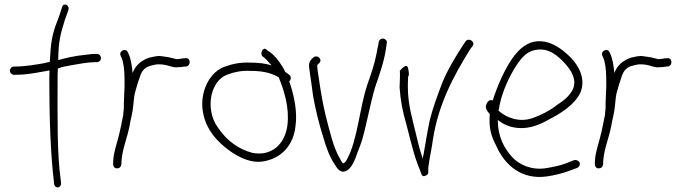

<svg xmlns="http://www.w3.org/2000/svg" viewBox="-20 -740 2977 837"><path d="M23 -432C23 -422 32 -414 41 -414H49C103 -414 154 -426 196 -433C195 -416 195 -399 195 -380C195 -235 200 -71 215 52L216 62C220 86 249 79 246 57L245 47C228 -74 231 -237 231 -380C231 -401 231 -422 232 -441C250 -449 272 -452 293 -456C321 -461 365 -469 393 -469H402C412 -469 420 -476 420 -486C420 -497 413 -505 402 -505H393C387 -505 373 -504 352 -501C308 -497 265 -487 234 -478C234 -556 244 -594 263 -654L278 -696C285 -719 257 -730 251 -710L237 -667C214 -609 203 -576 199 -499C198 -490 198 -480 197 -470C189 -469 182 -467 175 -465C141 -459 90 -450 48 -450H41C31 -450 23 -441 23 -432Z M473 -25C473 -15 479 -6 489 -6C501 -6 507 -12 509 -23L510 -42C514 -91 534 -138 544 -187C549 -219 559 -251 561 -281C563 -303 565 -327 571 -345L579 -373L589 -403C598 -433 613 -448 639 -454L651 -457C665 -461 683 -460 700 -457C718 -454 735 -444 755 -447C764 -447 778 -448 785 -450H792C814 -454 811 -491 788 -486H782C772 -484 764 -484 754 -482C750 -482 746 -483 742 -484L726 -488C719 -490 712 -491 705 -492L684 -495C666 -498 647 -492 632 -489L616 -483C588 -469 571 -453 558 -422C555 -457 550 -487 538 -511C529 -534 496 -517 506 -497C509 -488 512 -485 515 -473C522 -446 523 -413 523 -379C523 -365 523 -352 522 -341C522 -322 520 -308 520 -292V-274C520 -266 519 -257 518 -249C517 -247 517 -245 518 -243C511 -209 505 -174 496 -141C488 -109 476 -76 474 -45Z M871 -348C848 -273 871 -202 906 -155C933 -118 977 -82 1014 -62C1046 -44 1091 -27 1136 -38C1208 -53 1259 -107 1268 -189C1277 -249 1263 -314 1249 -361L1241 -385C1249 -393 1251 -406 1241 -414L1223 -427C1220 -435 1216 -442 1212 -448C1197 -474 1172 -505 1150 -517L1141 -524C1127 -538 1111 -507 1125 -494L1134 -487C1141 -482 1153 -466 1164 -455C1135 -464 1105 -467 1071 -467C1030 -469 994 -462 959 -449C917 -435 885 -393 871 -348ZM908 -226C881 -306 911 -394 972 -415C1000 -426 1035 -433 1070 -431C1118 -431 1158 -425 1195 -403L1199 -393C1220 -339 1242 -269 1233 -194C1222 -108 1160 -57 1079 -74C1022 -89 970 -126 935 -177C924 -192 914 -208 908 -226Z M1328 -442C1334 -406 1339 -363 1345 -321C1355 -265 1371 -198 1388 -146C1401 -100 1417 -56 1438 -25C1451 -4 1465 19 1493 3C1514 -9 1529 -46 1539 -77C1546 -95 1554 -114 1560 -135C1580 -206 1594 -288 1615 -359C1634 -414 1657 -478 1664 -538L1666 -551C1667 -556 1667 -560 1664 -564C1654 -577 1634 -573 1631 -557L1629 -544C1627 -535 1624 -522 1621 -504C1613 -461 1596 -413 1581 -370C1546 -264 1539 -132 1494 -48C1489 -39 1483 -28 1475 -28C1472 -31 1468 -36 1464 -45C1433 -94 1416 -174 1398 -243C1386 -295 1377 -348 1370 -398C1366 -423 1363 -439 1363 -457C1368 -462 1377 -467 1377 -476C1377 -485 1369 -494 1359 -494C1354 -494 1350 -493 1347 -490C1333 -479 1324 -468 1328 -442Z M1722 -359C1726 -300 1736 -250 1751 -200C1769 -131 1786 -55 1811 2C1817 16 1817 34 1835 26C1854 18 1844 9 1848 -16C1853 -56 1861 -85 1867 -130C1891 -287 1958 -410 2030 -526L2040 -539C2054 -557 2024 -578 2010 -560L2001 -547C1968 -497 1929 -433 1906 -374C1888 -326 1867 -270 1854 -218C1844 -174 1835 -114 1827 -70C1825 -63 1824 -55 1823 -48L1809 -93C1804 -110 1800 -129 1795 -149C1780 -214 1758 -281 1758 -360C1758 -373 1758 -386 1759 -398V-405C1766 -414 1761 -430 1759 -443C1753 -467 1729 -438 1723 -432C1725 -410 1722 -383 1722 -359Z M2101 -287C2092 -270 2105 -253 2115 -243V-240C2111 -183 2120 -149 2142 -107C2180 -19 2255 45 2365 29C2398 24 2431 16 2458 6L2496 -8C2501 -10 2504 -14 2506 -18C2514 -34 2496 -45 2483 -42L2445 -27C2421 -18 2391 -12 2361 -7C2299 3 2245 -20 2212 -56C2178 -93 2150 -145 2150 -217C2174 -198 2202 -185 2240 -182C2290 -178 2336 -198 2371 -218C2423 -245 2485 -282 2511 -338C2534 -397 2503 -452 2471 -486C2442 -516 2406 -544 2368 -555C2293 -576 2245 -532 2209 -479C2179 -434 2148 -366 2128 -302C2113 -308 2105 -296 2101 -287ZM2153 -258 2155 -266C2166 -336 2201 -409 2232 -456C2256 -492 2280 -518 2319 -523C2374 -531 2412 -497 2444 -462C2467 -437 2496 -396 2478 -352C2465 -324 2437 -300 2409 -283C2377 -258 2341 -239 2301 -225C2244 -205 2186 -227 2153 -258Z M2573 -25C2573 -15 2579 -6 2589 -6C2601 -6 2607 -12 2609 -23L2610 -42C2614 -91 2634 -138 2644 -187C2649 -219 2659 -251 2661 -281C2663 -303 2665 -327 2671 -345L2679 -373L2689 -403C2698 -433 2713 -448 2739 -454L2751 -457C2765 -461 2783 -460 2800 -457C2818 -454 2835 -444 2855 -447C2864 -447 2878 -448 2885 -450H2892C2914 -454 2911 -491 2888 -486H2882C2872 -484 2864 -484 2854 -482C2850 -482 2846 -483 2842 -484L2826 -488C2819 -490 2812 -491 2805 -492L2784 -495C2766 -498 2747 -492 2732 -489L2716 -483C2688 -469 2671 -453 2658 -422C2655 -457 2650 -487 2638 -511C2629 -534 2596 -517 2606 -497C2609 -488 2612 -485 2615 -473C2622 -446 2623 -413 2623 -379C2623 -365 2623 -352 2622 -341C2622 -322 2620 -308 2620 -292V-274C2620 -266 2619 -257 2618 -249C2617 -247 2617 -245 2618 -243C2611 -209 2605 -174 2596 -141C2588 -109 2576 -76 2574 -45Z"/></svg>

Font: Stray Cat
Style: Cn
Weight: 400
Version: Version 1.0